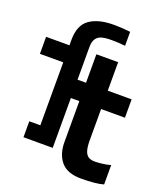

<svg xmlns="http://www.w3.org/2000/svg" viewBox="-162 -954 920 1086"><g transform="rotate(20 298.0 -411.5)"><path d="M70.5 -176H137V-555H-3.5V-657.5H137V-691Q137 -779 189.2 -815.8Q241.5 -852.5 332.5 -852.5Q363 -852.5 382 -851.2Q401 -850 433.5 -846.5V-762.5Q393 -767 351.5 -767Q314 -767 291.8 -760.5Q269.5 -754 258 -736.2Q246.5 -718.5 246.5 -685.5V-490.5H297.5V-662H428.5V-490.5H572V-380H428.5V-191.5Q428.5 -152.5 435.5 -130.2Q442.5 -108 457 -98.2Q471.5 -88.5 495.5 -88.5Q516.5 -88.5 543 -92Q569.5 -95.5 590.5 -101.5V15Q545 28.5 455.5 28.5Q373 28.5 335.2 -16Q297.5 -60.5 297.5 -133V-380H246.5V-80H70.5Z"/></g></svg>

Font: JuliaMono ExtraBold
Style: Regular
Weight: 800
Monospace: yes
Designer: cormullion
Foundry: corm
Version: Version 0.055; ttfautohint (v1.8.4)